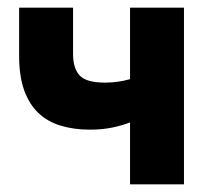

<svg xmlns="http://www.w3.org/2000/svg" viewBox="-20 -482 549 502"><path d="M320 -162Q300 -154 273.5 -148.5Q247 -143 215 -143Q173 -143 138.5 -153.5Q104 -164 80 -187Q56 -210 43 -246.5Q30 -283 30 -336V-462H171V-341Q171 -304 188 -285Q205 -266 255 -266Q288 -266 320 -275V-462H461V0H320Z"/></svg>

Font: Tilda Sans Extra Bold
Style: Regular
Weight: 800
Designer: ParaType Ltd
Foundry: ParaType Ltd
Version: Version 1.009